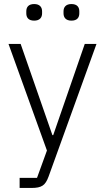

<svg xmlns="http://www.w3.org/2000/svg" viewBox="-20 -729 521 949"><path d="M149 -627C176 -627 188 -642 188 -663V-673C188 -694 176 -709 149 -709C121 -709 110 -694 110 -673V-663C110 -642 121 -627 149 -627ZM333 -627C361 -627 372 -642 372 -663V-673C372 -694 361 -709 333 -709C306 -709 294 -694 294 -673V-663C294 -642 306 -627 333 -627ZM243 -61H239L82 -512H22L212 15L163 150H77V200H135C187 200 204 187 220 144L457 -512H399Z"/></svg>

Font: IBM Plex Devanagari Light
Style: Regular
Weight: 300
Designer: Mike Abbink, Paul van der Laan, Pieter van Rosmalen, Erin McLaughlin
Foundry: Bold Monday
Version: Version 1.0